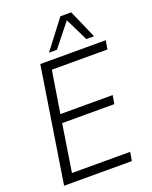

<svg xmlns="http://www.w3.org/2000/svg" viewBox="-166 -1007 870 1097"><g transform="rotate(-20 268.5 -458.5)"><path d="M29 0 139 -700H537L528 -647H190L149 -392H467L458 -340H141L96 -53H450L441 0ZM208 -744 340 -917H406L482 -744H435L367 -883L256 -744Z"/></g></svg>

Font: Georama Light
Style: Italic
Weight: 300
Italic angle: -9°
Designer: Jean-Baptiste Levee
Foundry: Production Type
Version: Version 1.001